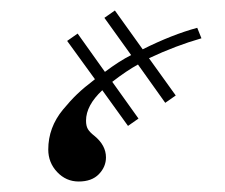

<svg xmlns="http://www.w3.org/2000/svg" viewBox="-20 -178 428 366"><path d="M72 107Q72 86 79 67Q86 48 100 31Q114 14 127 1.5Q140 -11 161 -27L108 -100L128 -114L180 -41Q208 -62 230 -73L179 -144L199 -158L252 -84Q308 -112 356 -125L364 -105Q315 -91 264 -67L315 4L295 18L243 -55Q221 -43 194 -22L244 48L224 62L175 -6Q144 23 144 52Q144 62 147.5 68Q151 74 160 81Q182 99 182 122Q182 140 168.5 154Q155 168 130 168Q106 168 89 150Q72 132 72 107Z"/></svg>

Font: Old Standard TT
Style: Italic
Weight: 400
Italic angle: -15.2°
Designer: Alexey Kryukov <alexios@thessalonica.org.ru>
Version: Version 2.2